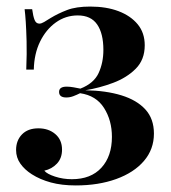

<svg xmlns="http://www.w3.org/2000/svg" viewBox="-20 -551 522 585"><path d="M255 -531Q304 -531 341 -517Q378 -503 399.5 -477Q421 -451 421 -413Q421 -369 393.5 -341.5Q366 -314 324.5 -298.5Q283 -283 240 -276Q303 -275 350 -260.5Q397 -246 423 -217.5Q449 -189 449 -144Q449 -96 418.5 -60.5Q388 -25 334 -5.5Q280 14 211 14Q168 14 135 5Q102 -4 77 -20Q55 -34 42 -52.5Q29 -71 29 -94Q29 -123 47 -141.5Q65 -160 97 -160Q128 -160 148.5 -142.5Q169 -125 169 -95Q169 -69 153.5 -52.5Q138 -36 115 -31Q123 -21 147.5 -13Q172 -5 199 -5Q257 -5 289 -40Q321 -75 321 -134Q321 -184 297 -222Q273 -260 224 -267Q214 -262 203.5 -258Q193 -254 182 -254Q160 -254 160 -271Q160 -287 183 -287Q193 -287 204 -285Q215 -283 225 -281Q266 -297 280.5 -328.5Q295 -360 295 -399Q295 -449 276 -476.5Q257 -504 217 -504Q180 -504 150 -482.5Q120 -461 102 -424Q84 -387 83 -339H60Q62 -390 61 -425.5Q60 -461 58.5 -484Q57 -507 55 -523H78Q81 -501 85.5 -490Q90 -479 100 -479Q106 -479 114.5 -484Q123 -489 134 -496Q157 -510 184.5 -520.5Q212 -531 255 -531Z"/></svg>

Font: Playfair Display SemiBold
Style: Regular
Weight: 600
Designer: Claus Eggers Sørensen
Foundry: Claus Eggers Sørensen
Version: Version 1.203